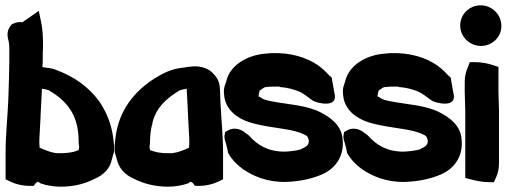

<svg xmlns="http://www.w3.org/2000/svg" viewBox="-20 -689 1909 723"><path d="M1 -14 15 -7C37 4 64 11 93 11H107L114 1L115 0L123 -5C124 -4 127 -2 129 -1L132 1L134 2C157 10 185 14 208 14C258 14 301 3 337 -16C366 -28 394 -52 401 -88C402 -93 405 -102 407 -110H408V-111C412 -132 408 -154 406 -172C399 -225 379 -270 354 -307C313 -363 257 -402 188 -427H187L186 -428C170 -433 155 -434 140 -436V-441C141 -450 141 -460 141 -467C141 -483 141 -499 142 -514V-515V-516C142 -549 141 -580 134 -610L126 -648L64 -605C55 -607 41 -606 28 -599L24 -597L21 -593C0 -569 11 -542 13 -532C14 -524 15 -518 15 -509V-456C15 -417 13 -375 12 -337L11 -307C8 -243 1 -179 1 -111ZM128 -154C128 -167 129 -181 130 -196V-197V-198C130 -212 133 -239 133 -258C135 -290 136 -320 138 -355C147 -353 157 -352 164 -349C228 -311 276 -260 276 -159C276 -146 278 -139 278 -136C278 -133 277 -128 276 -124C273 -122 265 -120 256 -117C242 -114 226 -112 206 -112H205C180 -111 154 -122 129 -133V-135Z M413 -110H414C416 -102 418 -95 420 -89C427 -55 453 -29 484 -16C519 2 563 14 613 14C636 14 664 10 687 2L689 1L692 -1C694 -2 695 -3 698 -5L706 0C707 0 706 0 707 1L714 11H728C757 11 784 4 806 -7L820 -14V-110C820 -177 813 -242 810 -306L809 -335C808 -369 808 -388 779 -416C748 -445 705 -439 697 -438C689 -438 680 -436 676 -435C625 -431 592 -412 561 -393C488 -346 428 -276 415 -172C413 -153 409 -132 413 -111ZM543 -136C543 -138 545 -146 545 -159C545 -182 549 -209 554 -224V-225V-227C568 -284 607 -319 657 -349C663 -351 672 -353 683 -355C685 -322 686 -292 688 -258C688 -241 691 -211 691 -198V-197V-196C692 -181 693 -169 693 -154L692 -135V-133C669 -122 641 -111 616 -112H615C600 -112 587 -113 575 -115C563 -118 550 -121 545 -124C544 -128 544 -131 543 -136Z M824 -332C828 -276 873 -244 918 -229C974 -211 1044 -207 1091 -195C1103 -191 1112 -189 1116 -187L1117 -186H1118C1137 -178 1139 -176 1143 -160C1143 -142 1136 -138 1111 -126C1097 -122 1075 -119 1052 -118C987 -118 949 -144 919 -177L917 -179L915 -181C913 -182 911 -184 906 -187C888 -204 859 -211 837 -197L828 -192L826 -182C824 -172 826 -164 829 -155L835 -133L839 -113L841 -110C852 -90 870 -70 895 -52C933 -26 987 -2 1058 -4C1113 -6 1157 -17 1192 -32C1250 -57 1277 -109 1270 -166C1266 -216 1226 -246 1189 -265C1137 -293 1061 -296 1006 -307C983 -311 971 -315 963 -321L959 -324L954 -325V-331C955 -335 956 -344 958 -348C964 -353 977 -361 979 -361H980H981C989 -362 999 -363 1012 -363H1028C1028 -363 1031 -363 1034 -362L1036 -361H1038C1063 -359 1088 -352 1107 -344C1125 -336 1138 -324 1158 -310C1170 -302 1257 -278 1239 -340L1229 -397L1222 -403C1218 -406 1207 -420 1192 -432C1157 -462 1099 -487 1027 -489H1002H1000C995 -488 990 -488 980 -487C913 -482 846 -445 832 -383C829 -372 820 -357 824 -332Z M1272 -332C1276 -276 1321 -244 1366 -229C1422 -211 1492 -207 1539 -195C1551 -191 1560 -189 1564 -187L1565 -186H1566C1585 -178 1587 -176 1591 -160C1591 -142 1584 -138 1559 -126C1545 -122 1523 -119 1500 -118C1435 -118 1397 -144 1367 -177L1365 -179L1363 -181C1361 -182 1359 -184 1354 -187C1336 -204 1307 -211 1285 -197L1276 -192L1274 -182C1272 -172 1274 -164 1277 -155L1283 -133L1287 -113L1289 -110C1300 -90 1318 -70 1343 -52C1381 -26 1435 -2 1506 -4C1561 -6 1605 -17 1640 -32C1698 -57 1725 -109 1718 -166C1714 -216 1674 -246 1637 -265C1585 -293 1509 -296 1454 -307C1431 -311 1419 -315 1411 -321L1407 -324L1402 -325V-331C1403 -335 1404 -344 1406 -348C1412 -353 1425 -361 1427 -361H1428H1429C1437 -362 1447 -363 1460 -363H1476C1476 -363 1479 -363 1482 -362L1484 -361H1486C1511 -359 1536 -352 1555 -344C1573 -336 1586 -324 1606 -310C1618 -302 1705 -278 1687 -340L1677 -397L1670 -403C1666 -406 1655 -420 1640 -432C1605 -462 1547 -487 1475 -489H1450H1448C1443 -488 1438 -488 1428 -487C1361 -482 1294 -445 1280 -383C1277 -372 1268 -357 1272 -332Z M1713 -593C1713 -549 1750 -516 1791 -516C1832 -516 1868 -548 1868 -591C1868 -635 1832 -669 1790 -669C1748 -669 1713 -636 1713 -593ZM1730 -343C1730 -318 1732 -297 1732 -273V-19L1751 -14C1770 -9 1796 -3 1823 -3H1840L1847 -19C1855 -35 1859 -54 1859 -75V-273C1859 -299 1857 -320 1857 -343V-437L1839 -443C1819 -450 1794 -455 1767 -455H1749L1743 -439C1736 -424 1730 -404 1730 -382Z"/></svg>

Font: SolarCharger
Style: 1050
Weight: 1000
Designer: Mew Too
Foundry: Cannot Into Space Fonts/KineticPlasma Fonts
Version: Version 1.100